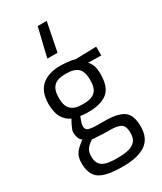

<svg xmlns="http://www.w3.org/2000/svg" viewBox="-250 -883 1015 1204"><g transform="rotate(-30 257.0 -281.0)"><path d="M243 -230Q185 -229 158 -255Q131 -280 131 -339Q131 -398 158 -424Q185 -450 243 -449Q305 -450 332 -424Q359 -398 358 -339Q359 -280 332 -255Q305 -229 243 -230ZM288 -5Q355 -7 384 8Q412 23 411 78Q411 127 376 149Q341 171 266 171Q183 172 153 150Q122 128 124 77Q124 49 136 30Q149 11 180 -10Q183 -10 221 -8Q258 -5 288 -5ZM265 234Q371 235 429 197Q486 159 487 75Q488 -12 444 -42Q399 -73 294 -71Q212 -70 191 -79Q170 -88 173 -117Q174 -129 182 -150Q190 -172 191 -174Q200 -172 216 -171Q231 -170 240 -170Q336 -168 385 -206Q433 -243 433 -339Q433 -378 424 -402Q415 -425 400 -439L495 -437V-501L347 -497Q345 -498 314 -504Q282 -509 243 -510Q158 -511 108 -471Q57 -430 56 -339Q57 -271 80 -236Q103 -201 135 -188Q133 -185 118 -156Q103 -126 101 -109Q101 -85 108 -67Q115 -49 129 -40Q90 -12 70 14Q50 41 50 83Q49 169 98 202Q148 235 265 234ZM242 -796 192 -589H266L307 -796Z"/></g></svg>

Font: RazerF5
Style: Regular
Weight: 400
Foundry: Razer Inc.
Version: Version 2